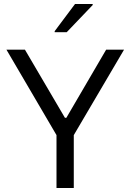

<svg xmlns="http://www.w3.org/2000/svg" viewBox="-20 -935 650 955"><path d="M252 -775H312L441 -910V-915H353L252 -780ZM261 0H347V-263L597 -688H508L310 -349H303L104 -688H12L261 -263Z"/></svg>

Font: Saira UNSAM SC
Style: Regular
Weight: 400
Designer: Hector Gatti with collaboration of the Omnibus-Type team
Foundry: Omnibus-Type
Version: Version 1.072;PS 001.072;hotconv 1.0.88;makeotf.lib2.5.64775